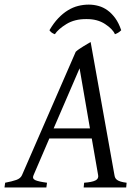

<svg xmlns="http://www.w3.org/2000/svg" viewBox="-37 -829 617 849"><path d="M200.2 -261.2H360.8L314.9 -526.9ZM521 0H333L335 -21Q369.6 -23.4 384.8 -31Q399.9 -38.6 397 -54.2L368.7 -216.8H181.2L111.3 -54.2Q104.5 -39.1 118.9 -32.5Q133.3 -25.9 170.9 -21L168 0H-17.1L-14.2 -21Q16.6 -26.9 35.2 -33.4Q53.7 -40 60.1 -54.2L297.9 -600.1Q304.2 -606 313 -612.1Q321.8 -618.2 331.1 -623.8Q340.3 -629.4 348.9 -634.5Q357.4 -639.6 363.8 -643.1L469.2 -54.2Q470.2 -47.4 472.9 -42.2Q475.6 -37.1 481.4 -33Q487.3 -28.8 497.3 -25.9Q507.3 -22.9 522.9 -21ZM471.2 -677.7Q461.9 -700.2 427.7 -722.7Q393.6 -745.1 345.2 -744.6Q293.5 -745.1 256.8 -722.7Q220.2 -700.2 205.6 -677.7Q197.3 -680.7 191.9 -684.6Q186.5 -688.5 181.6 -695.3Q200.2 -727.1 220.7 -748.5Q241.2 -770 263.2 -783.4Q285.2 -796.9 308.3 -802.7Q331.5 -808.6 355.5 -808.6Q377.4 -808.6 398.7 -802.7Q419.9 -796.9 438.5 -783.4Q457 -770 472.7 -748.5Q488.3 -727.1 499 -695.3Q492.2 -688.5 485.8 -684.6Q479.5 -680.7 471.2 -677.7Z"/></svg>

Font: Akkhara
Style: Italic
Weight: 400
Italic angle: -7°
Designer: J. Victor Gaultney
Version: Version 1.00 June 13, 2006, initial release